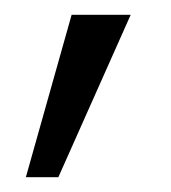

<svg xmlns="http://www.w3.org/2000/svg" viewBox="-20 -128 232 260"><path d="M157 -108H77L15 112H59Z"/></svg>

Font: Gamestation Condensed
Style: Italic
Weight: 400
Width: 3
Designer: Jonas Hecksher
Foundry: Jonas Hecksher, Playtypeª, e-types AS
Version: Version 1.003